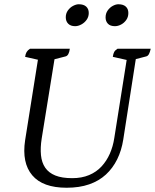

<svg xmlns="http://www.w3.org/2000/svg" viewBox="-20 -870 728 902"><path d="M293 12Q181 12 131.5 -46.5Q82 -105 98 -211L160 -601L173 -586L98 -603Q100 -617 105 -625.5Q110 -634 121 -641H308Q306 -625 301 -616Q296 -607 288 -605L218 -587L238 -604L176 -220Q169 -176 172.5 -141Q176 -106 192.5 -82Q209 -58 240 -45.5Q271 -33 319 -33Q364 -33 398.5 -47.5Q433 -62 457 -88Q481 -114 496 -148Q511 -182 517 -222L578 -607L581 -587L510 -603Q512 -618 516.5 -626Q521 -634 532 -641H688Q685 -626 680 -616.5Q675 -607 667 -605L609 -590L621 -612L559 -214Q551 -163 530.5 -121.5Q510 -80 477.5 -50Q445 -20 399 -4Q353 12 293 12ZM520 -747Q498 -747 487 -758.5Q476 -770 476 -788Q476 -807 486 -821Q496 -835 510 -842.5Q524 -850 536 -850Q559 -850 571 -839Q583 -828 583 -809Q583 -790 573 -776Q563 -762 548.5 -754.5Q534 -747 520 -747ZM333 -747Q312 -747 300.5 -758.5Q289 -770 289 -789Q289 -807 299 -821Q309 -835 323.5 -842.5Q338 -850 350 -850Q373 -850 385 -839Q397 -828 397 -809Q397 -791 387 -777Q377 -763 362 -755Q347 -747 333 -747Z"/></svg>

Font: Petrona
Style: Italic
Weight: 400
Italic angle: -9°
Designer: Ringo R. Seeber
Foundry: Ringo R. Seeber
Version: Version 2.001; ttfautohint (v1.8.3)